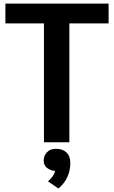

<svg xmlns="http://www.w3.org/2000/svg" viewBox="-20 -790 633 1066"><path d="M224 0V-660H10V-770H583V-660H365V0ZM304.5 256.5 246.5 217Q258.5 206 269.8 192.2Q281 178.5 286 158.5Q264 158.5 243.2 143.8Q222.5 129 222.5 101.5Q222.5 75 240.5 55.5Q258.5 36 291.5 36Q327.5 36 349 56.5Q370.5 77 370.5 115Q370.5 156 354.2 192.2Q338 228.5 304.5 256.5Z"/></svg>

Font: Junction
Style: Bold
Weight: 700
Designer: Caroline Hadilaksono
Foundry: Caroline Hadilaksono, Tyler Finck, The League of Moveable Type
Version: Version 2.000; ttfautohint (v1.8.3)